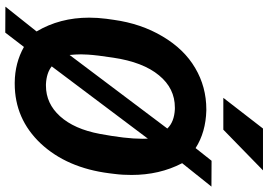

<svg xmlns="http://www.w3.org/2000/svg" viewBox="-166 -812 1024 733"><g transform="rotate(90 346.5 -446.0)"><path d="M354 -786.1H475.6L630.9 -937.5H471.2ZM295.9 10.3C297.4 10.3 298.3 10.3 299.8 10.3C390.1 10.3 465.8 -22.9 528.3 -88.9C590.3 -155.3 628.4 -242.7 642.1 -351.1L644.5 -370.6C647.5 -393.1 648.4 -414.6 648.4 -436C648.4 -506.3 633.8 -570.8 603.5 -628.9L692.9 -740.7L594.2 -741.2L545.9 -680.2C505.4 -706.1 457.5 -719.7 402.3 -721.2C400.9 -721.2 399.9 -721.2 398.4 -721.2C340.8 -721.2 288.1 -707 240.2 -678.7C191.9 -650.4 151.9 -608.9 119.6 -554.2C86.9 -499.5 65.9 -437.5 56.2 -367.7L52.2 -339.4C49.3 -316.9 47.9 -294.9 47.9 -273.9C47.9 -199.2 65.4 -132.3 100.6 -73.2L5.9 45.9L105 46.4L159.7 -24.9C200.2 -2 245.6 9.8 295.9 10.3ZM189 -269.5C190.4 -292 194.3 -324.2 200.7 -365.7C211.9 -441.4 234.4 -500 268.1 -540.5C301.3 -581.1 342.3 -601.1 391.1 -601.1C393.1 -601.1 395 -601.1 397 -601.1C429.7 -599.6 454.6 -589.8 471.2 -572.3L190.4 -199.2C189 -213.9 188 -228 188 -242.7C188 -251.5 188.5 -260.7 189 -269.5ZM509.8 -498C510.3 -491.2 510.3 -484.4 510.3 -477.1C510.3 -434.1 503.9 -380.4 491.7 -314.9C479.5 -249.5 457 -198.7 424.3 -162.6C392.1 -127 353 -108.9 307.6 -108.9C305.7 -108.9 303.7 -108.9 301.8 -108.9C272.9 -110.4 250.5 -117.7 233.9 -130.9Z"/></g></svg>

Font: Roboto
Style: Bold Italic
Weight: 700
Italic angle: -12°
Designer: Google
Version: Version 2.137; 2017